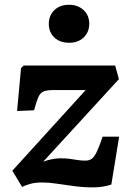

<svg xmlns="http://www.w3.org/2000/svg" viewBox="-20 -794 558 826"><path d="M81.5 -512H475.5L491.5 -453.5L166 -98.5Q181 -104 194 -107Q207 -110 219 -111.5Q231 -113 241.5 -113Q261.5 -113 278.5 -110.8Q295.5 -108.5 312.5 -105.8Q329.5 -103 347 -103Q363.5 -103 374.5 -110.8Q385.5 -118.5 396.3 -140.8Q407 -163 421.5 -206H492.5L459 0Q424 11.5 383.8 12Q343.5 12.5 303.3 7.3Q263 2 226.8 -3.5Q190.5 -9 163 -9Q131 -9 110.2 -3Q89.5 3 75 10L33 -59.5L348.5 -406.5H208Q181 -406.5 166.8 -400.2Q152.5 -394 144.5 -375.2Q136.5 -356.5 126.5 -319.5L53.5 -316.5L70.5 -501ZM190 -691.3Q190 -727 213.7 -750.3Q237.5 -773.5 277.1 -773.5Q303 -773.5 322.5 -763Q342 -752.5 353 -734.3Q364 -716 364 -692Q364 -656.5 340.4 -633.3Q316.7 -610 277.5 -610Q237.5 -610 213.7 -632.8Q190 -655.6 190 -691.3Z"/></svg>

Font: Literata
Style: Italic
Weight: 400
Italic angle: -2°
Designer: Latin by Veronika Burian and Jose Scaglione. Greek by Irene Vlachou. Cyrillic by Vera Evstafieva
Foundry: TypeTogether
Version: Version 3.103;gftools[0.9.29]